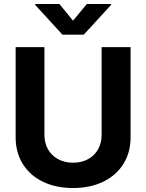

<svg xmlns="http://www.w3.org/2000/svg" viewBox="-20 -947 744 977"><path d="M644.5 -707V-248Q644.5 -171.4 607.9 -112.8Q571.3 -54.2 504.9 -22.2Q438.5 9.8 351.6 9.8Q264.6 9.8 198.5 -22.2Q132.3 -54.2 95.9 -112.8Q59.6 -171.4 59.6 -248V-707H206.1V-259.8Q206.1 -219.2 224.1 -187.3Q242.2 -155.3 275.4 -137.2Q308.6 -119.1 351.6 -119.1Q395 -119.1 428.2 -137.2Q461.4 -155.3 479.2 -187.3Q497.1 -219.2 497.1 -259.8V-707ZM351.6 -841.8 421.9 -926.8H544.9V-921.9L406.2 -770.5H297.9L159.2 -921.9V-926.8H282.2Z"/></svg>

Font: Pretendard
Style: Bold
Weight: 700
Designer: Base glyphs from Inter by Rasmus Andersson; Hangeul glyphs from Noto Sans CJK(Source Han Sans) by Jang Soo-young and Kan
Foundry: Kil Hyung-jin
Version: Version 1.309